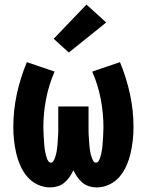

<svg xmlns="http://www.w3.org/2000/svg" viewBox="-20 -809 640 837"><path d="M401 8Q385 8 368.5 3Q352 -2 339 -13Q326 -24 316.5 -38Q307 -52 300 -67Q293 -52 283.5 -38Q274 -24 261 -13Q248 -2 231.5 3Q215 8 199 8Q170 8 143.5 -4.5Q117 -17 98.5 -39Q80 -61 68.5 -87.5Q57 -114 50.5 -142Q44 -170 41 -198.5Q38 -227 38 -255Q38 -328 53.5 -399.5Q69 -471 97 -538L218 -497Q193 -440 181 -378Q169 -316 169 -254Q169 -247 169.5 -240Q170 -233 170 -226.5Q170 -220 170.5 -213Q171 -206 171.5 -199Q172 -192 172.5 -185.5Q173 -179 173.5 -172Q174 -165 175 -158.5Q176 -152 177.5 -145Q179 -138 180.5 -131.5Q182 -125 184.5 -118.5Q187 -112 191 -106Q195 -100 202 -100Q209 -100 213 -107Q217 -114 219.5 -121Q222 -128 224 -135Q226 -142 227 -149Q228 -156 229 -163.5Q230 -171 230.5 -178Q231 -185 231.5 -192.5Q232 -200 232.5 -207Q233 -214 233.5 -221.5Q234 -229 234 -236Q234 -243 234 -250.5Q234 -258 234 -265V-345H366V-265Q366 -258 366 -250.5Q366 -243 366 -236Q366 -229 366.5 -221.5Q367 -214 367.5 -207Q368 -200 368.5 -192.5Q369 -185 369.5 -178Q370 -171 371 -163.5Q372 -156 373 -149Q374 -142 376 -135Q378 -128 380.5 -121Q383 -114 387 -107Q391 -100 398 -100Q405 -100 409 -106Q413 -112 415.5 -118.5Q418 -125 419.5 -131.5Q421 -138 422.5 -145Q424 -152 425 -158.5Q426 -165 426.5 -172Q427 -179 427.5 -185.5Q428 -192 428.5 -199Q429 -206 429.5 -213Q430 -220 430 -226.5Q430 -233 430.5 -240Q431 -247 431 -254Q431 -316 419 -378Q407 -440 382 -497L503 -538Q531 -471 546.5 -399.5Q562 -328 562 -255Q562 -227 559 -198.5Q556 -170 549.5 -142Q543 -114 531.5 -87.5Q520 -61 501.5 -39Q483 -17 456.5 -4.5Q430 8 401 8ZM280 -580 214 -640 357 -789 443 -711Z"/></svg>

Font: Iosevka Curly Heavy Extended
Style: Regular
Weight: 900
Width: 7
Monospace: yes
Designer: Belleve Invis
Foundry: Belleve Invis
Version: Version 11.1.0; ttfautohint (v1.8.3)